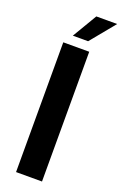

<svg xmlns="http://www.w3.org/2000/svg" viewBox="-176 -980 653 1029"><g transform="rotate(20 151.0 -465.5)"><path d="M64 -740H212V0H64ZM183 -931H302L187 -791H100Z"/></g></svg>

Font: Exo
Style: Bold
Weight: 700
Designer: Natanael Gama
Foundry: Natanael Gama
Version: Version 1.500; ttfautohint (v1.6)